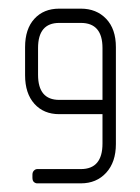

<svg xmlns="http://www.w3.org/2000/svg" viewBox="-20 -424 324 444"><path d="M167 0H66Q62 0 58.5 -3Q55 -6 55 -13V-20Q55 -26 58.5 -29.5Q62 -33 66 -33H167Q217 -33 217 -92V-160H117Q81 -160 59.5 -184Q38 -208 38 -250V-315Q38 -357 59.5 -380.5Q81 -404 117 -404H167Q203 -404 225.5 -380.5Q248 -357 248 -315V-91Q248 -49 225.5 -24.5Q203 0 167 0ZM217 -313Q217 -371 167 -371H117Q68 -371 68 -313V-251Q68 -193 117 -193H217Z"/></svg>

Font: Chathura
Style: Regular
Weight: 300
Designer: Appaji Ambarisha Darbha
Foundry: Aditya Fonts
Version: Version 1.00 2015